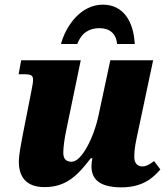

<svg xmlns="http://www.w3.org/2000/svg" viewBox="-20 -795 723 825"><path d="M242 -606H312C330 -654 364 -674 407 -674C450 -674 479 -652 483 -606H559C554 -703 510 -775 422 -775C327 -775 263 -684 242 -606ZM502 10C590 10 636 -28 669 -67L642 -103C622 -88 609 -80 591 -80C570 -80 557 -95 557 -120C557 -150 561 -171 567 -201L638 -536H454L404 -302C384 -205 331 -100 288 -100C263 -100 252 -113 252 -139C252 -162 257 -200 265 -237L327 -536H71L60 -476H84C117 -476 122 -469 122 -451C122 -438 118 -422 112 -389L77 -212C71 -177 61 -133 61 -99C61 -42 87 9 171 9C263 9 312 -39 370 -115H377C375 -106 373 -92 373 -81C373 -32 399 10 502 10Z"/></svg>

Font: Noto Serif SemiCondensed Black
Style: Italic
Weight: 900
Width: 4
Italic angle: -12°
Designer: Monotype Design Team
Foundry: Monotype Imaging Inc.
Version: Version 2.014